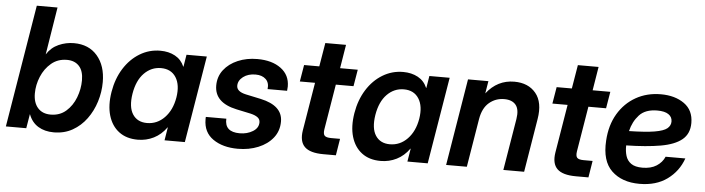

<svg xmlns="http://www.w3.org/2000/svg" viewBox="-46 -926 4170 1136"><g transform="rotate(5 2039.0 -358.0)"><path d="M296.9 10.3Q243.2 10.3 204.6 -13.2Q166 -36.6 147.9 -84.5H147.5L133.3 0H12.2L132.3 -727.5H255.4L210 -445.8H210.4Q236.8 -487.3 280.3 -506.6Q323.7 -525.9 371.1 -525.9Q459.5 -525.9 510 -467Q560.5 -408.2 560.5 -311Q560.5 -252 542.7 -194.8Q524.9 -137.7 491 -91.3Q457 -44.9 408.2 -17.3Q359.4 10.3 296.9 10.3ZM269.5 -92.8Q323.7 -92.8 361.1 -125.5Q398.4 -158.2 417.7 -208.5Q437 -258.8 437 -311Q437 -366.7 410.6 -395.3Q384.3 -423.8 338.4 -423.8Q284.2 -423.8 245.6 -391.4Q207 -358.9 186.5 -309.6Q166 -260.3 166 -209.5Q166 -154.8 193.4 -123.8Q220.7 -92.8 269.5 -92.8Z M795.9 10.3Q728.5 10.3 684.1 -23.4Q639.6 -57.1 621.8 -117.4Q604 -177.7 617.2 -258.3Q630.4 -337.4 668.2 -397.7Q706.1 -458 762 -491.9Q817.9 -525.9 883.8 -525.9Q934.1 -525.9 971.7 -505.4Q1009.3 -484.9 1026.9 -443.8H1028.3L1040 -515.6H1160.6L1075.2 0H954.6L967.3 -77.6H965.8Q934.6 -33.7 890.6 -11.7Q846.7 10.3 795.9 10.3ZM841.8 -92.8Q902.3 -92.8 946 -137.9Q989.7 -183.1 1002.4 -258.3Q1014.6 -333.5 985.8 -378.7Q957 -423.8 897 -423.8Q839.4 -423.8 797.1 -380.9Q754.9 -337.9 741.7 -258.3Q729 -178.2 756.8 -135.5Q784.7 -92.8 841.8 -92.8Z M1390.6 12.2Q1300.8 12.2 1243.2 -27.8Q1185.5 -67.9 1185.5 -144.5Q1185.5 -147.9 1185.5 -151.6Q1185.5 -155.3 1186 -159.2H1307.6Q1303.2 -80.1 1393.6 -80.1Q1438 -80.1 1471.4 -100.6Q1504.9 -121.1 1504.9 -154.8Q1504.9 -173.3 1490 -184.3Q1475.1 -195.3 1447.8 -201.7L1362.8 -219.7Q1231 -248 1231 -349.6Q1231 -402.8 1261.7 -442.6Q1292.5 -482.4 1344.5 -504.6Q1396.5 -526.9 1460.4 -526.9Q1547.4 -526.9 1600.3 -487.8Q1653.3 -448.7 1653.3 -380.4Q1653.3 -370.1 1651.4 -355H1535.6Q1540.5 -392.6 1518.6 -413.6Q1496.6 -434.6 1457.5 -434.6Q1413.1 -434.6 1384 -412.4Q1355 -390.1 1355 -359.4Q1355 -324.7 1410.6 -312.5L1500 -293.5Q1631.3 -265.1 1631.3 -170.4Q1631.3 -114.7 1598.9 -73.7Q1566.4 -32.7 1511.7 -10.3Q1457 12.2 1390.6 12.2Z M2057.1 -515.6 2040.5 -416.5H1935.5L1891.1 -147.9Q1886.7 -120.1 1896.2 -109.6Q1905.8 -99.1 1935.5 -99.1H1988.3L1972.2 0H1897.9Q1818.8 0 1786.4 -31.7Q1753.9 -63.5 1764.6 -129.9L1812 -416.5H1721.7L1738.3 -515.6H1828.6L1852.1 -656.2H1975.1L1952.1 -515.6Z M2238.3 10.3Q2170.9 10.3 2126.5 -23.4Q2082 -57.1 2064.2 -117.4Q2046.4 -177.7 2059.6 -258.3Q2072.8 -337.4 2110.6 -397.7Q2148.4 -458 2204.3 -491.9Q2260.3 -525.9 2326.2 -525.9Q2376.5 -525.9 2414.1 -505.4Q2451.7 -484.9 2469.2 -443.8H2470.7L2482.4 -515.6H2603L2517.6 0H2397L2409.7 -77.6H2408.2Q2377 -33.7 2333 -11.7Q2289.1 10.3 2238.3 10.3ZM2284.2 -92.8Q2344.7 -92.8 2388.4 -137.9Q2432.1 -183.1 2444.8 -258.3Q2457 -333.5 2428.2 -378.7Q2399.4 -423.8 2339.4 -423.8Q2281.7 -423.8 2239.5 -380.9Q2197.3 -337.9 2184.1 -258.3Q2171.4 -178.2 2199.2 -135.5Q2227.1 -92.8 2284.2 -92.8Z M2797.4 -287.6 2750 0H2627L2711.9 -515.6H2833L2820.8 -441.9Q2886.2 -525.9 2986.3 -525.9Q3069.8 -525.9 3114.5 -471.7Q3159.2 -417.5 3142.6 -317.9L3090.3 0H2966.8L3017.6 -306.6Q3026.9 -363.8 3004.9 -390.9Q2982.9 -418 2936 -418Q2884.8 -418 2846.7 -385.7Q2808.6 -353.5 2797.4 -287.6Z M3557.1 -515.6 3540.5 -416.5H3435.5L3391.1 -147.9Q3386.7 -120.1 3396.2 -109.6Q3405.8 -99.1 3435.5 -99.1H3488.3L3472.2 0H3397.9Q3318.8 0 3286.4 -31.7Q3253.9 -63.5 3264.6 -129.9L3312 -416.5H3221.7L3238.3 -515.6H3328.6L3352.1 -656.2H3475.1L3452.1 -515.6Z M3775.9 11.7Q3671.4 11.7 3610.6 -46.4Q3549.8 -104.5 3557.6 -226.1Q3563 -317.9 3603 -385.5Q3643.1 -453.1 3708.7 -490.2Q3774.4 -527.3 3856.9 -527.3Q3940.9 -527.3 3995.8 -488.3Q4050.8 -449.2 4050.8 -373.5Q4050.8 -309.6 4007.8 -274.4Q3964.8 -239.3 3881.8 -224.9Q3798.8 -210.4 3678.2 -208Q3677.2 -173.8 3685.8 -146Q3694.3 -118.2 3717.8 -101.6Q3741.2 -85 3785.2 -85Q3835.4 -85 3868.7 -106.2Q3901.9 -127.4 3916.5 -161.6H4033.7Q4006.3 -84 3940.4 -36.1Q3874.5 11.7 3775.9 11.7ZM3687.5 -293.9Q3786.1 -295.9 3839.4 -304.9Q3892.6 -314 3912.8 -330.8Q3933.1 -347.7 3933.1 -372.1Q3933.1 -398.9 3910.6 -414.3Q3888.2 -429.7 3844.2 -429.7Q3772.9 -429.7 3736.8 -390.1Q3700.7 -350.6 3687.5 -293.9Z"/></g></svg>

Font: Inter Display SemiBold
Style: Italic
Weight: 600
Italic angle: -9.39999°
Designer: Rasmus Andersson
Foundry: rsms
Version: Version 4.000;git-a52131595